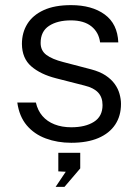

<svg xmlns="http://www.w3.org/2000/svg" viewBox="-20 -547 548 749"><path d="M258 10Q204 10 158.8 -6.8Q113.5 -23.5 84.2 -58.2Q55 -93 47.5 -147H120Q127 -116 145.5 -94.5Q164 -73 192.8 -61.8Q221.5 -50.5 258 -50.5Q313 -50.5 346.5 -71.8Q380 -93 380 -137Q380 -167.5 362.8 -186Q345.5 -204.5 310.5 -213L199 -241.5Q138 -257 102 -288.2Q66 -319.5 65.5 -375.5Q65.5 -420 86.8 -454Q108 -488 150.5 -507.5Q193 -527 257 -527Q338.5 -527 388.5 -490.5Q438.5 -454 441.5 -381.5H370.5Q365.5 -421 336.5 -444.2Q307.5 -467.5 256.5 -467.5Q204 -467.5 171.2 -446Q138.5 -424.5 138.5 -379.5Q138.5 -349.5 161 -332.8Q183.5 -316 226.5 -305L335.5 -276.5Q369.5 -267.5 391.8 -252.8Q414 -238 427.2 -219.8Q440.5 -201.5 446.2 -181Q452 -160.5 452 -141.5Q452 -95 429.5 -61Q407 -27 363.8 -8.5Q320.5 10 258 10ZM197 182 236.5 123 207.5 121.5V49H293V110L231.5 182Z"/></svg>

Font: Public Sans Thin Light
Style: Regular
Weight: 300
Version: Version 1.007